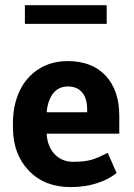

<svg xmlns="http://www.w3.org/2000/svg" viewBox="-20 -723 526 753"><path d="M321.8 -294.4Q321.8 -336.4 302.5 -360.1Q283.2 -383.8 246.6 -383.8Q210 -383.8 189 -357.4Q168 -331.1 163.1 -285.2L164.6 -282.7H321.8ZM256.8 10.7Q154.3 10.7 92.5 -54.2Q30.8 -119.1 30.8 -222.7V-240.2Q30.8 -311 56.9 -366.2Q83 -421.4 132.1 -452.4Q181.2 -483.4 245.6 -483.4Q341.3 -483.4 394.5 -426Q447.8 -368.7 447.8 -268.6V-198.7H164.1L163.1 -195.8Q166.5 -147.5 194.8 -117.9Q223.1 -88.4 267.1 -88.4Q311 -88.4 338.9 -96.4Q366.7 -104.5 402.3 -124L437 -44.9V-44.4Q406.2 -19 359.6 -4.2Q313 10.7 256.8 10.7ZM398.4 -702.6V-629.4H77.6V-702.6Z"/></svg>

Font: Yantramanav
Style: Bold
Weight: 700
Version: Version 1.001;PS 1.0;hotconv 1.0.72;makeotf.lib2.5.5900; ttf